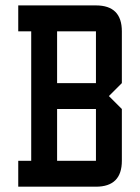

<svg xmlns="http://www.w3.org/2000/svg" viewBox="-20 -704 528 724"><path d="M48.8 -683.6H341.8Q439.5 -683.6 439.5 -585.9V-390.6L390.6 -341.8L439.5 -293V-97.7Q439.5 0 341.8 0H48.8V-97.7H97.7V-585.9H48.8ZM341.8 -585.9H195.3V-390.6H341.8ZM341.8 -293H195.3V-97.7H341.8Z"/></svg>

Font: BabelStone Runic Staveless Rule
Style: Regular
Weight: 400
Designer: Andrew West
Foundry: BabelStone
Version: Version 3.002 March 14, 2022